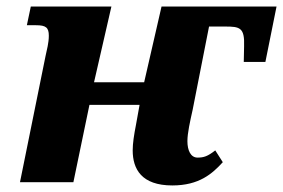

<svg xmlns="http://www.w3.org/2000/svg" viewBox="-20 -556 864 586"><path d="M506 10C588 10 628 -26 660 -61L637 -97C614 -79 602 -75 583 -75C562 -75 552 -97 552 -125C552 -150 560 -185 568 -221L618 -475H667C712 -475 727 -472 725 -415L724 -367H790L824 -536H473L420 -305H267L320 -536H74L62 -479H90C120 -479 129 -472 129 -447C129 -425 123 -404 119 -385L41 0H204L253 -236H406L395 -175C389 -144 385 -119 385 -97C385 -40 412 10 506 10Z"/></svg>

Font: Noto Serif SemiCondensed Extra
Style: Italic
Weight: 800
Width: 4
Italic angle: -12°
Designer: Monotype Design Team
Foundry: Monotype Imaging Inc.
Version: Version 1.901